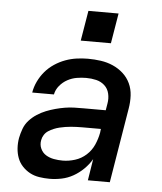

<svg xmlns="http://www.w3.org/2000/svg" viewBox="-53 -782 706 837"><g transform="rotate(5 300.0 -364.0)"><path d="M195 8Q195 8 195 8Q195 8 195 8H194Q172 8 149.5 4.5Q127 1 108.5 -9Q90 -19 75.5 -34.5Q61 -50 53.5 -70Q46 -90 44.5 -112.5Q43 -135 47 -158Q51 -178 58.5 -198.5Q66 -219 81 -235.5Q96 -252 114.5 -264Q133 -276 153 -284Q173 -292 193.5 -297.5Q214 -303 234.5 -306.5Q255 -310 275.5 -310.5Q296 -311 317 -311H413L418 -341Q422 -363 417 -384.5Q412 -406 396.5 -420Q381 -434 360 -439Q339 -444 316 -444Q296 -444 275 -440.5Q254 -437 234.5 -426.5Q215 -416 200.5 -398.5Q186 -381 182 -360H87Q91 -385 102.5 -409Q114 -433 131 -453Q148 -473 170.5 -488Q193 -503 217.5 -512Q242 -521 267 -524.5Q292 -528 316 -528Q345 -528 373 -524Q401 -520 426 -509Q451 -498 471 -480Q491 -462 502.5 -437.5Q514 -413 515.5 -384.5Q517 -356 512 -327L458 0H362L377 -94Q363 -70 342.5 -50Q322 -30 298 -16.5Q274 -3 247.5 2.5Q221 8 195 8ZM245 -76Q271 -76 298.5 -84.5Q326 -93 347.5 -112.5Q369 -132 380.5 -158Q392 -184 397 -211L399 -228H317Q305 -228 292.5 -227.5Q280 -227 268 -226Q256 -225 243.5 -223Q231 -221 218.5 -218Q206 -215 194 -210Q182 -205 171 -198Q160 -191 153 -180Q146 -169 144 -157Q140 -137 148 -119.5Q156 -102 171.5 -92.5Q187 -83 206 -79.5Q225 -76 245 -76ZM278 -604 300 -736H432L410 -604Z"/></g></svg>

Font: Iosevka SS04 Md Ex Obl
Style: Regular
Weight: 500
Width: 7
Italic angle: -9°
Monospace: yes
Designer: Belleve Invis
Foundry: Belleve Invis
Version: Version 19.0.0; ttfautohint (v1.8.4)